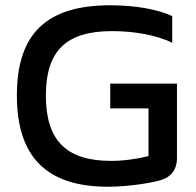

<svg xmlns="http://www.w3.org/2000/svg" viewBox="-20 -699 743 728"><path d="M633 -537V-638C582 -662 498 -679 398 -679C157 -679 44 -572 44 -337C44 -103 158 9 389 9C476 9 565 -8 593 -17C629 -29 651 -56 651 -99V-382H398V-288H543V-107C501 -97 452 -89 401 -89C233 -89 154 -165 154 -336C154 -508 232 -581 405 -581C489 -581 574 -566 633 -537Z"/></svg>

Font: LT Wave Alt Medium
Style: Regular
Weight: 500
Designer: Daniel Lyons
Version: Version 2.5 (Glyphs App)